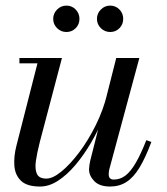

<svg xmlns="http://www.w3.org/2000/svg" viewBox="-20 -672 610 702"><path d="M126.5 10Q78.5 10 56.8 -11Q35 -32 32.5 -66.2Q30 -100.5 40.5 -141L117 -440.5H51V-460H206.5L125.5 -152.5Q115.5 -113.5 111.2 -83.5Q107 -53.5 115 -36.2Q123 -19 149.5 -19Q173 -19 205 -45.2Q237 -71.5 270 -115.5Q303 -159.5 330.2 -214.5Q357.5 -269.5 371.5 -327H386.5Q376.5 -285.5 357.2 -239.2Q338 -193 312 -148.8Q286 -104.5 255.5 -68.5Q225 -32.5 192.2 -11.2Q159.5 10 126.5 10ZM382.5 10Q343.5 10 324.5 -10Q305.5 -30 305.5 -52.5Q305.5 -58.5 306.8 -67.8Q308 -77 310 -85L405 -460H489.5L379.5 -52.5Q378.5 -48 378 -43.2Q377.5 -38.5 377.5 -34.5Q377.5 -15.5 396 -15.5Q419.5 -15.5 438.8 -30.2Q458 -45 476.5 -76.8Q495 -108.5 515 -159.5L533.5 -153Q512 -95.5 490.2 -59.5Q468.5 -23.5 442.5 -6.8Q416.5 10 382.5 10ZM383 -555Q363 -555 348.8 -569Q334.5 -583 334.5 -603Q334.5 -623 348.8 -637.2Q363 -651.5 383 -651.5Q403 -651.5 416.8 -637.2Q430.5 -623 430.5 -603Q430.5 -583 416.8 -569Q403 -555 383 -555ZM223 -555Q203 -555 188.8 -569Q174.5 -583 174.5 -603Q174.5 -623 188.8 -637.2Q203 -651.5 223 -651.5Q243 -651.5 256.8 -637.2Q270.5 -623 270.5 -603Q270.5 -583 256.8 -569Q243 -555 223 -555Z"/></svg>

Font: Bodoni Moda SC
Style: Italic
Weight: 400
Italic angle: -13°
Designer: Owen Earl
Foundry: indestructible type
Version: Version 2.005